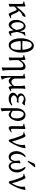

<svg xmlns="http://www.w3.org/2000/svg" viewBox="2220 -3014 1037 5518"><g transform="rotate(90 2739.0 -254.5)"><path d="M468 -455Q458 -431 447 -409.5Q436 -388 424 -376Q402 -373 383 -364Q364 -355 338.5 -332.5Q313 -310 272 -265Q231 -220 166 -143Q166 -123 167.5 -97.5Q169 -72 170.5 -48.5Q172 -25 174 -13Q162 -8 140.5 0.5Q119 9 105 15L87 0Q90 -16 91.5 -50Q93 -84 93 -123Q93 -172 93 -229Q93 -286 93 -329Q93 -364 90 -380Q87 -396 72.5 -401.5Q58 -407 21 -410V-430Q58 -436 93.5 -447.5Q129 -459 152 -469L166 -452Q166 -452 166 -430Q166 -408 166 -375Q166 -342 166 -306.5Q166 -271 166 -242.5Q166 -214 166 -203Q240 -297 288 -350.5Q336 -404 366.5 -429.5Q397 -455 418 -462Q439 -469 458 -469Q461 -466 465 -460Q469 -454 468 -455ZM389 15Q373 15 359 -8Q345 -31 331.5 -65.5Q318 -100 305.5 -133.5Q293 -167 279.5 -190Q266 -213 250 -213Q237 -213 219.5 -200.5Q202 -188 184.5 -168Q167 -148 154 -126Q141 -104 137 -86Q137 -86 130.5 -87Q124 -88 118 -97Q140 -160 165.5 -196Q191 -232 216 -249Q241 -266 259.5 -270Q278 -274 285 -274Q304 -274 320 -251.5Q336 -229 351 -195Q366 -161 380.5 -128Q395 -95 409.5 -72Q424 -49 438 -49Q456 -49 467.5 -52.5Q479 -56 499 -63Q500 -57 501.5 -51Q503 -45 504 -40Q464 -16 432.5 -0.5Q401 15 389 15Z M550 -201Q550 -272 576 -333Q602 -394 646 -431.5Q690 -469 745 -469Q790 -469 826 -428.5Q862 -388 880 -308Q890 -347 895.5 -383Q901 -419 899 -447Q920 -452 949 -457.5Q978 -463 1000 -469Q1004 -464 1006 -459.5Q1008 -455 1010 -451Q986 -438 966.5 -414Q947 -390 930 -346.5Q913 -303 897 -229Q906 -167 913 -132Q920 -97 926.5 -80Q933 -63 939 -58.5Q945 -54 950 -54Q958 -54 973.5 -57.5Q989 -61 1006 -67Q1007 -63 1008.5 -58Q1010 -53 1012 -45Q979 -17 950 -1Q921 15 902 15Q881 15 871 -16.5Q861 -48 850 -127Q813 -55 772.5 -20Q732 15 698 15Q658 15 624.5 -9.5Q591 -34 570.5 -82.5Q550 -131 550 -201ZM841 -203Q827 -313 795.5 -365.5Q764 -418 720 -418Q696 -418 672.5 -399Q649 -380 633.5 -340.5Q618 -301 618 -241Q618 -195 630 -153Q642 -111 663.5 -84.5Q685 -58 715 -58Q740 -58 763.5 -80Q787 -102 806.5 -135Q826 -168 841 -203Z M1276 15Q1212 15 1168.5 -31.5Q1125 -78 1102.5 -157.5Q1080 -237 1080 -337Q1080 -412 1095.5 -479Q1111 -546 1140 -597.5Q1169 -649 1207.5 -678.5Q1246 -708 1291 -708Q1357 -708 1401.5 -659.5Q1446 -611 1468.5 -529Q1491 -447 1491 -348Q1492 -272 1476.5 -207Q1461 -142 1432 -92Q1403 -42 1363.5 -13.5Q1324 15 1276 15ZM1413 -328Q1349 -332 1282.5 -332Q1216 -332 1159 -327Q1163 -250 1178.5 -185.5Q1194 -121 1223 -82.5Q1252 -44 1293 -44Q1364 -44 1390.5 -116.5Q1417 -189 1413 -328ZM1158 -381Q1226 -375 1288.5 -376Q1351 -377 1410 -381Q1405 -455 1388.5 -516Q1372 -577 1345 -613Q1318 -649 1280 -649Q1214 -649 1186.5 -582Q1159 -515 1158 -381Z M1994 -337Q1994 -336 1994 -313.5Q1994 -291 1994 -256Q1994 -221 1994 -182.5Q1994 -144 1994 -108.5Q1994 -73 1994 -49.5Q1994 -26 1994 -24Q1994 65 1998 115.5Q2002 166 2016 185Q1996 191 1975 199Q1954 207 1936 215L1918 200Q1919 187 1919.5 161Q1920 135 1920.5 106.5Q1921 78 1921 60Q1921 59 1921 33.5Q1921 8 1921 -32Q1921 -72 1921 -117Q1921 -162 1921 -202Q1921 -242 1921 -267.5Q1921 -293 1921 -293Q1921 -341 1911 -373Q1901 -405 1863 -405Q1845 -405 1823 -394.5Q1801 -384 1772.5 -354Q1744 -324 1708 -269Q1708 -269 1708 -253Q1708 -237 1708 -214.5Q1708 -192 1708 -169Q1708 -146 1708 -130.5Q1708 -115 1708 -115Q1708 -82 1711 -59Q1714 -36 1718 -11Q1701 -5 1683.5 1Q1666 7 1648 15L1630 0Q1632 -20 1633.5 -53Q1635 -86 1635 -107Q1635 -108 1635 -130.5Q1635 -153 1635 -187Q1635 -221 1635 -254Q1635 -287 1635 -309.5Q1635 -332 1635 -333Q1635 -367 1631.5 -382Q1628 -397 1613.5 -402Q1599 -407 1563 -410V-430Q1598 -436 1624.5 -445.5Q1651 -455 1683 -469L1701 -452Q1701 -452 1701.5 -433.5Q1702 -415 1703 -391Q1704 -367 1704.5 -348.5Q1705 -330 1705 -330Q1801 -469 1890 -469Q1946 -469 1970 -435Q1994 -401 1994 -337Z M2600 -40Q2571 -22 2539.5 -3.5Q2508 15 2492 15Q2469 15 2460 -22Q2451 -59 2451 -105Q2451 -110 2451 -136Q2451 -162 2451 -198.5Q2451 -235 2451 -272Q2451 -309 2451 -334.5Q2451 -360 2451 -365Q2451 -381 2445 -406Q2439 -431 2432 -439Q2476 -452 2518 -469L2532 -450Q2530 -438 2527.5 -419.5Q2525 -401 2524 -371Q2524 -367 2524 -343.5Q2524 -320 2524 -287Q2524 -254 2524 -220.5Q2524 -187 2524 -162Q2524 -137 2524 -131Q2524 -86 2528.5 -67.5Q2533 -49 2544 -49Q2554 -49 2566.5 -53Q2579 -57 2595 -63ZM2481 -129Q2433 -59 2388 -22Q2343 15 2309 15Q2275 15 2241 -14.5Q2207 -44 2185 -96Q2163 -148 2163 -216Q2163 -220 2163 -241Q2163 -262 2163 -288Q2163 -314 2163 -334.5Q2163 -355 2163 -357Q2163 -383 2160 -394Q2157 -405 2144 -409.5Q2131 -414 2100 -417V-437Q2138 -443 2165 -449.5Q2192 -456 2217 -469Q2218 -469 2225 -461Q2232 -453 2236 -448Q2236 -447 2236 -427.5Q2236 -408 2236 -378.5Q2236 -349 2236 -315Q2236 -281 2236 -251Q2236 -221 2236 -201Q2236 -181 2236 -179Q2236 -156 2247 -129.5Q2258 -103 2278.5 -83Q2299 -63 2326 -63Q2345 -63 2367.5 -70.5Q2390 -78 2416 -101Q2442 -124 2473 -173ZM2204 -57Q2204 52 2225 115.5Q2246 179 2271 210Q2261 213 2243 220Q2225 227 2207.5 233.5Q2190 240 2182 244L2163 229Q2163 227 2163 198.5Q2163 170 2163 125Q2163 80 2163 26.5Q2163 -27 2163 -81.5Q2163 -136 2163 -183Q2163 -230 2163 -261.5Q2163 -293 2163 -301Q2163 -301 2172 -287Q2181 -273 2191.5 -255Q2202 -237 2204 -225Q2204 -194 2204 -170.5Q2204 -147 2204 -121Q2204 -95 2204 -57Z M2943 -371Q2936 -371 2915.5 -383.5Q2895 -396 2868 -408Q2841 -420 2815 -420Q2772 -420 2749.5 -399.5Q2727 -379 2727 -348Q2727 -317 2761 -290.5Q2795 -264 2862 -264Q2890 -264 2923 -271L2933 -261L2908 -215Q2894 -219 2883.5 -221Q2873 -223 2861 -223Q2814 -223 2783 -208Q2752 -193 2736 -172.5Q2720 -152 2720 -136Q2720 -102 2756.5 -75.5Q2793 -49 2848 -49Q2882 -49 2918.5 -58Q2955 -67 3002 -94L3013 -68Q2964 -24 2919.5 -4.5Q2875 15 2810 15Q2737 15 2690.5 -21Q2644 -57 2644 -109Q2644 -152 2672 -184Q2700 -216 2742 -233Q2706 -247 2685 -271Q2664 -295 2664 -331Q2664 -362 2681.5 -387.5Q2699 -413 2726 -431Q2753 -449 2782 -459Q2811 -469 2835 -469Q2879 -469 2907.5 -459.5Q2936 -450 2963 -450Q2965 -450 2976.5 -452Q2988 -454 2991 -454Q2997 -452 3000.5 -448Q3004 -444 3006 -439Q2988 -406 2969 -388.5Q2950 -371 2943 -371Z M3279 15Q3265 15 3244.5 7.5Q3224 0 3194.5 -22Q3165 -44 3123 -87Q3128 -92 3125 -99Q3122 -106 3121.5 -112.5Q3121 -119 3137 -121Q3175 -93 3199.5 -77.5Q3224 -62 3241.5 -55.5Q3259 -49 3278 -49Q3329 -49 3355.5 -93Q3382 -137 3382 -218Q3382 -280 3365 -325Q3348 -370 3320 -394Q3292 -418 3257 -418Q3234 -418 3212 -398Q3190 -378 3176.5 -331Q3163 -284 3163 -203Q3163 -184 3163 -157Q3163 -130 3163 -103.5Q3163 -77 3163 -58Q3163 -39 3163 -35Q3163 15 3164 65.5Q3165 116 3169 156Q3173 196 3183 214Q3161 222 3142.5 228.5Q3124 235 3103 244Q3098 241 3095.5 238.5Q3093 236 3089 232Q3089 213 3089 172Q3089 131 3089 79.5Q3089 28 3089 -25Q3089 -78 3089 -124Q3089 -170 3089 -198Q3089 -286 3117.5 -346.5Q3146 -407 3190.5 -438Q3235 -469 3285 -469Q3341 -469 3379 -438Q3417 -407 3436.5 -358.5Q3456 -310 3456 -256Q3456 -203 3439.5 -154.5Q3423 -106 3397 -68Q3371 -30 3339.5 -7.5Q3308 15 3279 15Z M3783 -54Q3738 -19 3707.5 -2Q3677 15 3660 15Q3627 15 3615.5 -12.5Q3604 -40 3604 -100L3608 -327Q3608 -361 3605 -378.5Q3602 -396 3586 -403Q3570 -410 3534 -410V-430Q3566 -435 3602.5 -445Q3639 -455 3671 -469L3687 -449L3682 -148Q3681 -104 3684 -83Q3687 -62 3691.5 -56.5Q3696 -51 3703 -51Q3711 -51 3729.5 -55.5Q3748 -60 3778 -75Z M4057 -6Q4049 -2 4035 4.5Q4021 11 4012 15L3993 0Q3973 -81 3949.5 -152.5Q3926 -224 3905.5 -278.5Q3885 -333 3872 -363Q3865 -380 3853.5 -390Q3842 -400 3834 -404Q3826 -408 3812 -409Q3798 -410 3787 -410Q3776 -410 3776 -410V-429Q3807 -436 3833 -446.5Q3859 -457 3880 -469Q3891 -469 3906 -455Q3921 -441 3936 -406Q3947 -381 3967 -330.5Q3987 -280 4008.5 -215Q4030 -150 4046 -79Q4091 -143 4115.5 -211Q4140 -279 4146 -340.5Q4152 -402 4140 -446Q4163 -453 4184 -458.5Q4205 -464 4224 -469Q4228 -467 4233 -461.5Q4238 -456 4240 -454Q4231 -404 4219 -356.5Q4207 -309 4186.5 -257.5Q4166 -206 4134.5 -144.5Q4103 -83 4057 -6Z M4758 15Q4703 15 4672.5 -21Q4642 -57 4632 -101Q4621 -72 4603.5 -46Q4586 -20 4557 -2.5Q4528 15 4485 15Q4440 15 4403.5 -11.5Q4367 -38 4345 -87.5Q4323 -137 4323 -207Q4323 -260 4341.5 -311Q4360 -362 4392.5 -404Q4425 -446 4467 -472Q4470 -470 4482 -466Q4494 -462 4497 -458Q4442 -399 4421.5 -341Q4401 -283 4401 -224Q4401 -178 4414.5 -137Q4428 -96 4453.5 -70Q4479 -44 4515 -44Q4539 -44 4558.5 -63.5Q4578 -83 4590 -113Q4602 -143 4603 -175Q4602 -211 4598 -247Q4594 -283 4591 -298Q4612 -306 4629.5 -312.5Q4647 -319 4662 -325Q4666 -320 4671 -315Q4676 -310 4676 -310Q4676 -310 4669 -272Q4662 -234 4663 -178Q4664 -146 4672 -115Q4680 -84 4700 -64Q4720 -44 4757 -44Q4788 -44 4811 -68.5Q4834 -93 4846 -132.5Q4858 -172 4858 -216Q4858 -285 4836.5 -341.5Q4815 -398 4772 -458Q4776 -462 4787 -466Q4798 -470 4802 -472Q4839 -449 4869 -411.5Q4899 -374 4917.5 -326.5Q4936 -279 4936 -229Q4936 -153 4908.5 -98.5Q4881 -44 4839.5 -14.5Q4798 15 4758 15ZM4627 -529Q4619 -531 4614 -534.5Q4609 -538 4601 -546L4686 -729Q4702 -734 4727.5 -741Q4753 -748 4771 -753L4787 -735Z M5256 -6Q5248 -2 5234 4.5Q5220 11 5211 15L5192 0Q5172 -81 5148.5 -152.5Q5125 -224 5104.5 -278.5Q5084 -333 5071 -363Q5064 -380 5052.5 -390Q5041 -400 5033 -404Q5025 -408 5011 -409Q4997 -410 4986 -410Q4975 -410 4975 -410V-429Q5006 -436 5032 -446.5Q5058 -457 5079 -469Q5090 -469 5105 -455Q5120 -441 5135 -406Q5146 -381 5166 -330.5Q5186 -280 5207.5 -215Q5229 -150 5245 -79Q5290 -143 5314.5 -211Q5339 -279 5345 -340.5Q5351 -402 5339 -446Q5362 -453 5383 -458.5Q5404 -464 5423 -469Q5427 -467 5432 -461.5Q5437 -456 5439 -454Q5430 -404 5418 -356.5Q5406 -309 5385.5 -257.5Q5365 -206 5333.5 -144.5Q5302 -83 5256 -6Z"/></g></svg>

Font: ChillKai
Style: Regular
Weight: 400
Designer: ChillType
Foundry: 寒蝉字型
Version: Version 2.000